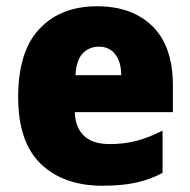

<svg xmlns="http://www.w3.org/2000/svg" viewBox="-20 -634 608 613"><path d="M290 -614Q402 -614 467 -550Q532 -486 532 -361V-276H219Q220 -228 247.5 -201Q275 -174 330 -174Q377 -174 416.5 -184.5Q456 -195 499 -217V-82Q460 -61 415 -51Q370 -41 307 -41Q183 -41 110.5 -110.5Q38 -180 38 -324Q38 -470 106 -542Q174 -614 290 -614ZM296 -485Q265 -485 244.5 -464Q224 -443 221 -394H367Q367 -436 348 -460.5Q329 -485 296 -485Z"/></svg>

Font: Noto Sans Tamil UI SemiCondensed Black
Style: Regular
Weight: 900
Width: 4
Designer: Jelle Bosma - Monotype Design Team
Foundry: Monotype Imaging Inc.
Version: Version 2.004; ttfautohint (v1.8.4.7-5d5b)